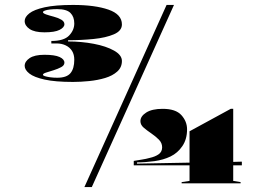

<svg xmlns="http://www.w3.org/2000/svg" viewBox="-20 -743 1080 778"><path d="M276 -411Q204 -411 161 -420.5Q118 -430 99 -445Q80 -460 80 -476Q80 -494 100 -507.5Q120 -521 160 -521Q202 -521 221.5 -512Q241 -503 241 -489Q241 -478 228 -471Q215 -464 197.5 -458.5Q180 -453 167 -449Q154 -445 154 -440Q154 -437 161.5 -434.5Q169 -432 182.5 -430Q196 -428 212 -428Q250 -428 265.5 -446.5Q281 -465 281 -501Q281 -522 272 -536.5Q263 -551 246.5 -559Q230 -567 209 -567H188V-577Q239 -577 260 -599Q281 -621 281 -648Q281 -675 265.5 -690.5Q250 -706 212 -706Q196 -706 182.5 -704.5Q169 -703 161.5 -700Q154 -697 154 -694Q154 -689 167 -684.5Q180 -680 197.5 -675.5Q215 -671 228 -663.5Q241 -656 241 -645Q241 -632 221.5 -622Q202 -612 160 -612Q120 -612 100 -625.5Q80 -639 80 -658Q80 -674 99 -689Q118 -704 161 -713.5Q204 -723 276 -723Q365 -723 419.5 -704Q474 -685 474 -644Q474 -618 441.5 -604Q409 -590 359 -585Q309 -580 256 -580V-575Q310 -575 360 -565.5Q410 -556 442 -538Q474 -520 474 -496Q474 -470 455 -453Q436 -436 406 -427Q376 -418 341.5 -414.5Q307 -411 276 -411ZM522 -73V-91Q539 -94 555.5 -96.5Q572 -99 586 -103Q609 -108 623 -118Q637 -128 637 -146Q637 -164 623.5 -177.5Q610 -191 593 -202.5Q576 -214 562.5 -225.5Q549 -237 549 -252Q549 -272 572.5 -287Q596 -302 639 -302Q692 -302 715 -276.5Q738 -251 738 -219Q738 -179 719 -151Q700 -123 671 -109Q642 -95 605.5 -90Q569 -85 535 -85V-80L748 -84V-211L915 -302H925V-87L960 -88V-73H925V-10L955 -5V0H716V-5L748 -10V-73ZM322 15 655 -723H685L352 15Z"/></svg>

Font: Kalnia Expanded
Style: Bold
Weight: 700
Width: 7
Designer: Frida Medrano
Foundry: Frida Medrano
Version: Version 1.105